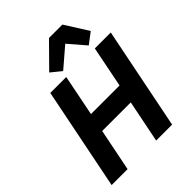

<svg xmlns="http://www.w3.org/2000/svg" viewBox="-261 -1094 1235 1235"><g transform="rotate(-45 356.0 -477.0)"><path d="M427 0 485 -289H225L167 0H22L162 -698H307L251 -417H511L567 -698H712L572 0ZM406 -954H528L628 -796L553 -739L454 -854L320 -739L250 -796Z"/></g></svg>

Font: IBM Plex Sans
Style: Bold Italic
Weight: 700
Italic angle: -11.31°
Designer: Mike Abbink, Paul van der Laan, Pieter van Rosmalen
Foundry: Bold Monday
Version: Version 3.201